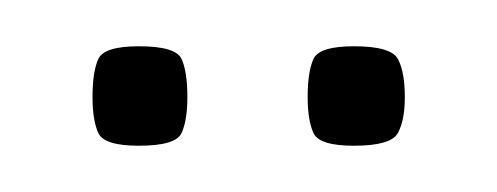

<svg xmlns="http://www.w3.org/2000/svg" viewBox="-20 -595 215 83"><path d="M133 -532Q118 -532 115.5 -537.5Q113 -543 113 -553Q113 -564 115.5 -569.5Q118 -575 133 -575Q149 -575 152 -569.5Q155 -564 155 -553Q155 -543 152 -537.5Q149 -532 133 -532ZM40 -532Q25 -532 22.5 -537.5Q20 -543 20 -553Q20 -564 22.5 -569.5Q25 -575 40 -575Q56 -575 58.5 -569.5Q61 -564 61 -553Q61 -543 58.5 -537.5Q56 -532 40 -532Z"/></svg>

Font: Smooch Sans Light
Style: Regular
Weight: 300
Designer: Robert E. Leuschke
Foundry: Robert E. Leuschke
Version: Version 1.010; ttfautohint (v1.8.3)